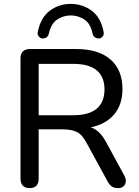

<svg xmlns="http://www.w3.org/2000/svg" viewBox="-20 -956 713 983"><path d="M131 7Q109 7 97 -5.5Q85 -18 85 -41V-658Q85 -681 97.5 -693Q110 -705 132 -705H370Q484 -705 545.5 -651.5Q607 -598 607 -500Q607 -436 579 -390.5Q551 -345 498 -321Q445 -297 370 -297L380 -311H402Q442 -311 471.5 -291Q501 -271 524 -227L616 -58Q625 -42 624 -27Q623 -12 613 -2.5Q603 7 584 7Q564 7 552 -1.5Q540 -10 531 -27L423 -225Q401 -267 373 -280.5Q345 -294 298 -294H178V-41Q178 -18 166.5 -5.5Q155 7 131 7ZM178 -366H355Q435 -366 475 -399.5Q515 -433 515 -498Q515 -563 475 -596Q435 -629 355 -629H178ZM197 -759Q186 -760 178 -770Q170 -780 174 -795Q189 -867 235.5 -901.5Q282 -936 342 -936Q402 -936 449 -901.5Q496 -867 510 -795Q514 -780 506 -770Q498 -760 487 -759Q478 -759 471 -762Q464 -765 460 -770.5Q456 -776 454 -783Q444 -835 412 -856Q380 -877 342 -877Q305 -877 273 -856Q241 -835 230 -783Q228 -776 224 -770.5Q220 -765 213.5 -762Q207 -759 197 -759Z"/></svg>

Font: Nunito Medium
Style: Regular
Weight: 500
Designer: Vernon Adams
Foundry: Vernon Adams
Version: Version 3.602